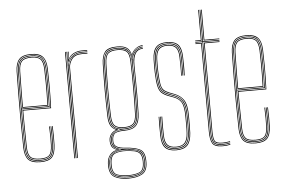

<svg xmlns="http://www.w3.org/2000/svg" viewBox="-58 -855 1602 1079"><g transform="rotate(-5 742.5 -315.0)"><path d="M140.2 5Q88.8 5 70 -17.4Q51.2 -39.8 50.2 -85Q48.5 -173.2 48.1 -242Q47.8 -310.8 48.4 -375Q49 -439.2 50.2 -514Q51.2 -559.5 70.5 -582.2Q89.8 -605 140.2 -605Q184.2 -605 204.2 -584Q224.2 -563 226 -515.8Q227.2 -481.2 227.6 -423.6Q228 -366 225.2 -292H68Q68 -249.2 68.2 -216.1Q68.5 -183 69.1 -152Q69.8 -121 70.2 -85.2Q71 -45.8 85.4 -30.4Q99.8 -15 140.2 -15Q177 -15 190.8 -28.9Q204.5 -42.8 206.2 -85.8Q207 -103.2 206.9 -131Q206.8 -158.8 205.2 -191H209.2Q210.8 -160 210.9 -131.6Q211 -103.2 210.2 -85.8Q208.5 -40.8 193.2 -25.9Q178 -11 140.2 -11Q98 -11 82.5 -27.4Q67 -43.8 66.2 -85.2Q65.2 -133.8 64.6 -182.2Q64 -230.8 64 -296H221.5Q224.2 -376 223.8 -430Q223.2 -484 222 -515.8Q220.2 -565.5 199.2 -583.2Q178.2 -601 140.2 -601Q91.5 -601 73.4 -579.5Q55.2 -558 54.2 -514Q53 -440.2 52.4 -372.9Q51.8 -305.5 52.2 -235.8Q52.8 -166 54.2 -85Q55.2 -40 73.5 -19.5Q91.8 1 140.2 1Q183 1 201.5 -17.1Q220 -35.2 222.2 -85.2Q223 -102 222.9 -131Q222.8 -160 221.2 -191H225.2Q226.5 -162.2 226.9 -133.9Q227.2 -105.5 226.2 -85Q224 -34.8 205 -14.9Q186 5 140.2 5ZM140.2 -3Q93.2 -3 76.2 -22.2Q59.2 -41.5 58.2 -85Q56.8 -164.8 56.2 -234.4Q55.8 -304 56.2 -371.8Q56.8 -439.5 58.2 -514Q59.2 -557.8 76.8 -577.4Q94.2 -597 140.2 -597Q181.2 -597 198.9 -578.1Q216.5 -559.2 218.2 -512.8Q219 -493 219.6 -436.1Q220.2 -379.2 217.5 -300H60Q60 -233.5 60.6 -184Q61.2 -134.5 62.2 -85.2Q63 -41.5 80.1 -24.2Q97.2 -7 140.2 -7Q180.5 -7 196.4 -23.2Q212.2 -39.5 214.2 -85.5Q215 -102.8 214.9 -130.9Q214.8 -159 213.2 -191H217.2Q218.5 -165.8 218.9 -136.2Q219.2 -106.8 218.2 -85.5Q216.2 -37.2 199.1 -20.1Q182 -3 140.2 -3ZM60 -304H213.8Q216.2 -373.5 215.8 -432.2Q215.2 -491 214.2 -512.8Q212.5 -558.2 195.8 -575.6Q179 -593 140.2 -593Q96.5 -593 79.8 -574.6Q63 -556.2 62.2 -513.8Q61.2 -465.5 60.6 -417.1Q60 -368.8 60 -304ZM64 -308Q64 -350.5 64.2 -383.1Q64.5 -415.8 65.1 -446.4Q65.8 -477 66.2 -513.8Q67 -555 82.9 -572Q98.8 -589 140.2 -589Q175.2 -589 191.9 -573.5Q208.5 -558 210.2 -513Q211 -493.5 211.8 -438.6Q212.5 -383.8 209.8 -308ZM68 -312H206Q208.2 -380.8 207.6 -436.6Q207 -492.5 206.2 -513Q204.5 -555.5 189.4 -570.2Q174.2 -585 140.2 -585Q100 -585 85.5 -568.9Q71 -552.8 70.2 -513.8Q69.8 -478.5 69.1 -448.2Q68.5 -418 68.2 -385.9Q68 -353.8 68 -312Z M338.5 0V-600H342.5V-590L340.5 -527.8H342.5Q349 -556.8 370.2 -574.4Q391.5 -592 424.8 -592H455.5V-588H424.8Q395.2 -588 377.2 -575.2Q359.2 -562.5 351.1 -544.1Q343 -525.8 343 -508.8V0ZM330.5 0V-600H334.5V0ZM342.5 -542.5 346.2 -594V-600H350.5V-595.2L346.2 -555.5H347.2Q356.8 -577.8 378.2 -588.9Q399.8 -600 424.8 -600H455.5V-596H424.8Q396.8 -596 375.1 -583.1Q353.5 -570.2 344.5 -542.5ZM347 0V-508.8Q347 -534.2 364.4 -559.1Q381.8 -584 424.8 -584H455.5V-580H424.8Q384.8 -580 367.9 -556.9Q351 -533.8 351 -508.8V0Z M624.2 140Q577 140 547.2 124Q517.5 108 516.2 60Q516 53 516.2 46Q517.5 15.8 533.6 -3.4Q549.8 -22.5 572.5 -25.8V-26.8Q548.8 -36.2 543 -50.6Q537.2 -65 537.2 -76V-84Q537.2 -100.5 547.6 -116Q558 -131.5 577 -138V-140Q557.2 -148.5 547.2 -166.9Q537.2 -185.2 536.2 -220Q535 -267.8 534.5 -302.4Q534 -337 534 -367.5Q534 -398 534.6 -432.4Q535.2 -466.8 536.2 -514Q537.2 -558.8 555.1 -581.9Q573 -605 624.2 -605Q660.5 -605 678.4 -592.9Q696.2 -580.8 703.2 -553H704.2Q711 -572.2 729.4 -586.1Q747.8 -600 768.2 -600V-596Q741 -595 723.9 -577.4Q706.8 -559.8 703.8 -540.8H702.8Q697.5 -573.2 679.9 -587.1Q662.2 -601 624.2 -601Q580 -601 560.6 -581.6Q541.2 -562.2 540.2 -514Q539 -451 538.4 -405.4Q537.8 -359.8 538.2 -317.1Q538.8 -274.5 540.2 -220Q541.2 -185.5 552.4 -165.4Q563.5 -145.2 589.2 -140.2V-138.2Q565.8 -133.5 553.5 -117.6Q541.2 -101.8 541.2 -84V-76Q541.2 -62.2 550.1 -46.9Q559 -31.5 587 -26.5V-25.5Q559.8 -23.8 540.6 -6Q521.5 11.8 520.2 46Q520 54.2 520.2 60.2Q521.5 107 550.4 121.6Q579.2 136.2 624.2 136.2Q669.2 136.2 698.1 121.6Q727 107 728.2 60.2Q728.5 52.8 728.2 46Q727 -1.8 699.1 -14.6Q671.2 -27.5 624.2 -30Q584.8 -32.2 569 -43.9Q553.2 -55.5 553.2 -76V-84Q553.2 -107.2 567.4 -120.6Q581.5 -134 624.2 -134Q669 -134 687.9 -153.5Q706.8 -173 708.2 -220Q709.8 -266.8 710 -306.9Q710.2 -347 710 -393.1Q709.8 -439.2 708.8 -504Q708.5 -539.2 723.5 -561.6Q738.5 -584 768.2 -584V-580Q712 -580 712.8 -491.8Q713.2 -444 713.8 -403.5Q714.2 -363 714.1 -319.8Q714 -276.5 712.2 -220Q710.8 -172 691 -151.2Q671.2 -130.5 624.2 -130Q579.5 -129.8 568.4 -117.1Q557.2 -104.5 557.2 -84V-76Q557.2 -55.5 573 -45.9Q588.8 -36.2 624.2 -34Q673.8 -31 702.4 -17Q731 -3 732.2 46Q732.5 53.5 732.2 60Q731 108 701.2 124Q671.5 140 624.2 140ZM624.2 132.5Q581.5 132.5 553.5 119.1Q525.5 105.8 524.2 60.5Q524 53.8 524.2 46Q525.5 11.5 544.8 -5.9Q564 -23.2 597.8 -25V-26Q565.2 -31.8 555.2 -46.2Q545.2 -60.8 545.2 -76V-84Q545.2 -103.2 558.4 -119.1Q571.5 -135 602.5 -139V-140Q570.5 -144.2 558 -163.4Q545.5 -182.5 544.2 -220Q542.8 -272.2 542.2 -315.6Q541.8 -359 542.2 -405.6Q542.8 -452.2 544.2 -514Q545.5 -559.5 563 -578.2Q580.5 -597 624.2 -597Q664 -597 681.4 -581Q698.8 -565 702.5 -526.8H703.5Q706 -555.2 724.6 -573.2Q743.2 -591.2 768.2 -592V-588Q737.8 -587.2 720.6 -563.1Q703.5 -539 704.2 -501Q705.5 -442 706.1 -399.9Q706.8 -357.8 706.4 -316.8Q706 -275.8 704.2 -220Q703 -174.8 684.5 -156.2Q666 -137.8 624.2 -137.8Q578.2 -137.8 563.8 -120.8Q549.2 -103.8 549.2 -84V-76Q549.2 -57.8 564.4 -43.1Q579.5 -28.5 624.2 -26.2Q669 -24 696.1 -12.1Q723.2 -0.2 724.5 46Q724.8 53.8 724.5 60.5Q723.2 105.8 695.1 119.1Q667 132.5 624.2 132.5ZM624.2 -142Q665 -142 681.9 -159.1Q698.8 -176.2 700.2 -220Q702.5 -291 702.4 -360.6Q702.2 -430.2 700.2 -514Q699.2 -558.8 680.8 -575.9Q662.2 -593 624.2 -593Q584.2 -593 566.9 -576.2Q549.5 -559.5 548.2 -514Q546.2 -431.8 546 -363.2Q545.8 -294.8 548.2 -220Q549.8 -176.2 566.6 -159.1Q583.5 -142 624.2 -142ZM624.2 -146Q586.2 -146 570 -161.6Q553.8 -177.2 552.2 -220Q550.2 -288 550.1 -361.4Q550 -434.8 552.2 -514Q553.5 -557.2 569.5 -573.1Q585.5 -589 624.2 -589Q663.2 -589 679.1 -573.1Q695 -557.2 696.2 -514Q700.8 -358.8 696.2 -220Q694.8 -177.2 678.5 -161.6Q662.2 -146 624.2 -146ZM624.2 -150Q660.2 -150 675.5 -164.4Q690.8 -178.8 692.2 -220Q694.2 -281.5 694.5 -360.8Q694.8 -440 692.2 -514Q691 -557.5 675.1 -571.2Q659.2 -585 624.2 -585Q589.5 -585 573.5 -571.2Q557.5 -557.5 556.2 -514Q551.5 -360.8 556.2 -220Q557.8 -178.8 573 -164.4Q588.2 -150 624.2 -150ZM624.2 128.5Q664.8 128.5 692 116.5Q719.2 104.5 720.5 60.5Q721 54.8 720.8 50.5Q720.5 46.2 720.5 46Q719.8 15.8 707.2 1.9Q694.8 -12 673.6 -16.4Q652.5 -20.8 625.5 -22.5Q579 -25.5 554.2 -9.5Q529.5 6.5 528.2 46Q528 53.5 528.2 60.8Q529.5 104.5 556.8 116.5Q584 128.5 624.2 128.5ZM624.2 124.8Q586 124.8 559.8 114Q533.5 103.2 532.2 60.8Q532 53 532.2 46Q533.5 1.5 560.5 -10Q587.5 -21.5 624.2 -19Q650.5 -17.5 671 -13.8Q691.5 -10 703.5 3.1Q715.5 16.2 716.2 46Q716.5 53.8 716.2 60.8Q715 103.2 688.8 114Q662.5 124.8 624.2 124.8ZM624.2 121Q660.2 121 685.6 111.6Q711 102.2 712.2 61Q712.8 55.2 712.5 50.8Q712.2 46.2 712.2 46Q711.5 17.8 700 5.5Q688.5 -6.8 669 -10.4Q649.5 -14 624.2 -15.5Q587.8 -17.8 562.6 -7.2Q537.5 3.2 536.2 46Q536 52 536.1 56.2Q536.2 60.5 536.2 61Q537.5 102.2 562.9 111.6Q588.2 121 624.2 121Z M906 -11Q870.8 -11 855.1 -28.2Q839.5 -45.5 839 -85.5Q838.8 -105.5 838.1 -132.1Q837.5 -158.8 839 -191H843Q841.8 -161.5 842.2 -135Q842.8 -108.5 843 -85.5Q843.5 -47.8 858.1 -31.4Q872.8 -15 906 -15Q941 -15 955.4 -32.6Q969.8 -50.2 972 -86.2Q973.5 -109.5 973.2 -132.1Q973 -154.8 973 -179Q973 -236.2 959.5 -258.9Q946 -281.5 918 -291.8L889 -302.5Q863.2 -312 849.6 -325.2Q836 -338.5 830.4 -365.2Q824.8 -392 823 -442Q822.2 -462.2 822.4 -478.2Q822.5 -494.2 823 -514Q824.5 -562.8 843.8 -583.9Q863 -605 906 -605Q949.8 -605 969 -583.9Q988.2 -562.8 989 -514Q989.5 -493 990 -467.5Q990.5 -442 989 -410H985Q985.5 -449.5 985.5 -470Q985.5 -490.5 985 -514Q984.2 -559.8 966.4 -580.4Q948.5 -601 906 -601Q864.2 -601 846.4 -580.4Q828.5 -559.8 827 -513.8Q826.2 -489.5 826.4 -474.6Q826.5 -459.8 827 -442Q828.8 -393.2 834 -367.4Q839.2 -341.5 852.4 -328.6Q865.5 -315.8 890.5 -306.2L919.5 -295.2Q948.8 -284.2 962.9 -260.4Q977 -236.5 977 -179Q977 -154 977.1 -130.8Q977.2 -107.5 976 -85.5Q973.5 -45.8 957.2 -28.4Q941 -11 906 -11ZM906 -3Q866.5 -3 849.1 -22.1Q831.8 -41.2 831 -85.2Q830.8 -111 830.2 -136.9Q829.8 -162.8 831 -191H835Q833.5 -159.5 834.1 -133.2Q834.8 -107 835 -85.2Q835.5 -43.5 852.1 -25.2Q868.8 -7 906 -7Q943.2 -7 960.4 -25.2Q977.5 -43.5 980 -85.8Q981.2 -108 981.1 -130.2Q981 -152.5 981 -179Q981 -237.5 966.2 -262.6Q951.5 -287.8 920.8 -299.2L892 -310Q868 -319 855.5 -330.9Q843 -342.8 837.9 -368Q832.8 -393.2 831 -442.2Q830.2 -462.5 830.4 -478.1Q830.5 -493.8 831 -513.8Q832.2 -558.5 849.9 -577.8Q867.5 -597 906 -597Q945.5 -597 962.9 -577.8Q980.2 -558.5 981 -514Q981.5 -487.8 981.5 -466.9Q981.5 -446 981 -410H977Q977.5 -449.8 977.5 -470Q977.5 -490.2 977 -514Q976.5 -556.5 959.8 -574.8Q943 -593 906 -593Q869.2 -593 852.8 -574.5Q836.2 -556 835 -513.5Q834.5 -493.5 834.4 -477.6Q834.2 -461.8 835 -442.5Q836.8 -391.2 842.4 -366.6Q848 -342 860.1 -331.9Q872.2 -321.8 893.2 -313.8L922.2 -302.8Q952.8 -291.2 968.9 -266.1Q985 -241 985 -179Q985 -153.2 985.1 -130.4Q985.2 -107.5 984 -85.5Q981.2 -42 963.5 -22.5Q945.8 -3 906 -3ZM906 5Q862.2 5 843 -15.9Q823.8 -36.8 823 -85Q822.8 -112 822.5 -133.5Q822.2 -155 823 -191H827Q826.5 -151.2 826.6 -130.4Q826.8 -109.5 827 -85Q827.8 -39 846.1 -19Q864.5 1 906 1Q946.8 1 966 -18.9Q985.2 -38.8 988 -85.2Q989.2 -107.2 989.1 -130.6Q989 -154 989 -179Q989 -240 973 -267.2Q957 -294.5 923.8 -306.8L894.8 -317.5Q875 -324.8 863.5 -334.1Q852 -343.5 846.4 -367.5Q840.8 -391.5 839 -442.5Q838.2 -462.5 838.4 -477.8Q838.5 -493 839 -513.5Q840.2 -553.8 855.6 -571.4Q871 -589 906 -589Q941.2 -589 956.9 -571.6Q972.5 -554.2 973 -514Q973.5 -487.8 973.5 -466.9Q973.5 -446 973 -410H969Q970.5 -441.2 970 -467Q969.5 -492.8 969 -513.8Q968.5 -552 953.9 -568.5Q939.2 -585 906 -585Q873.5 -585 858.9 -568.4Q844.2 -551.8 843 -513.5Q842.2 -488.8 842.4 -475Q842.5 -461.2 843 -442.8Q844.8 -397.2 848.9 -374Q853 -350.8 863.9 -340.1Q874.8 -329.5 896.2 -321.2L925 -310.2Q956.5 -298.2 974.8 -271.6Q993 -245 993 -179Q993 -155 993.1 -130.9Q993.2 -106.8 992 -85Q989 -36.8 969 -15.9Q949 5 906 5Z M1167.8 -3Q1126.2 -3 1115.5 -21.6Q1104.8 -40.2 1104.8 -85V-588H1064.8V-592H1104.8V-770H1108.8V-592H1200.8V-588H1108.8V-85Q1108.8 -41.5 1118.8 -24.2Q1128.8 -7 1167.8 -7Q1189.8 -7 1210.8 -11.8V-7.8Q1200.5 -5.2 1189 -4.1Q1177.5 -3 1167.8 -3ZM1064.8 -596V-600H1096.8V-770H1100.8V-596ZM1112.8 -596V-770H1116.8V-600H1200.8V-596ZM1167.8 5Q1122.8 5 1109.8 -16Q1096.8 -37 1096.8 -85V-580H1064.8V-584H1100.8V-85Q1100.8 -39 1112.6 -19Q1124.5 1 1167.8 1Q1192 1 1210.8 -4V0Q1192.8 5 1167.8 5ZM1167.8 -11Q1129.8 -11 1121.2 -27.8Q1112.8 -44.5 1112.8 -85.2V-584H1200.8V-580H1116.8V-85.2Q1116.8 -45.8 1124.5 -30.4Q1132.2 -15 1167.8 -15Q1188 -15 1210.8 -19.5V-15.5Q1188.8 -11 1167.8 -11Z M1354.5 5Q1303 5 1284.2 -17.4Q1265.5 -39.8 1264.5 -85Q1262.8 -173.2 1262.4 -242Q1262 -310.8 1262.6 -375Q1263.2 -439.2 1264.5 -514Q1265.5 -559.5 1284.8 -582.2Q1304 -605 1354.5 -605Q1398.5 -605 1418.5 -584Q1438.5 -563 1440.2 -515.8Q1441.5 -481.2 1441.9 -423.6Q1442.2 -366 1439.5 -292H1282.2Q1282.2 -249.2 1282.5 -216.1Q1282.8 -183 1283.4 -152Q1284 -121 1284.5 -85.2Q1285.2 -45.8 1299.6 -30.4Q1314 -15 1354.5 -15Q1391.2 -15 1405 -28.9Q1418.8 -42.8 1420.5 -85.8Q1421.2 -103.2 1421.1 -131Q1421 -158.8 1419.5 -191H1423.5Q1425 -160 1425.1 -131.6Q1425.2 -103.2 1424.5 -85.8Q1422.8 -40.8 1407.5 -25.9Q1392.2 -11 1354.5 -11Q1312.2 -11 1296.8 -27.4Q1281.2 -43.8 1280.5 -85.2Q1279.5 -133.8 1278.9 -182.2Q1278.2 -230.8 1278.2 -296H1435.8Q1438.5 -376 1438 -430Q1437.5 -484 1436.2 -515.8Q1434.5 -565.5 1413.5 -583.2Q1392.5 -601 1354.5 -601Q1305.8 -601 1287.6 -579.5Q1269.5 -558 1268.5 -514Q1267.2 -440.2 1266.6 -372.9Q1266 -305.5 1266.5 -235.8Q1267 -166 1268.5 -85Q1269.5 -40 1287.8 -19.5Q1306 1 1354.5 1Q1397.2 1 1415.8 -17.1Q1434.2 -35.2 1436.5 -85.2Q1437.2 -102 1437.1 -131Q1437 -160 1435.5 -191H1439.5Q1440.8 -162.2 1441.1 -133.9Q1441.5 -105.5 1440.5 -85Q1438.2 -34.8 1419.2 -14.9Q1400.2 5 1354.5 5ZM1354.5 -3Q1307.5 -3 1290.5 -22.2Q1273.5 -41.5 1272.5 -85Q1271 -164.8 1270.5 -234.4Q1270 -304 1270.5 -371.8Q1271 -439.5 1272.5 -514Q1273.5 -557.8 1291 -577.4Q1308.5 -597 1354.5 -597Q1395.5 -597 1413.1 -578.1Q1430.8 -559.2 1432.5 -512.8Q1433.2 -493 1433.9 -436.1Q1434.5 -379.2 1431.8 -300H1274.2Q1274.2 -233.5 1274.9 -184Q1275.5 -134.5 1276.5 -85.2Q1277.2 -41.5 1294.4 -24.2Q1311.5 -7 1354.5 -7Q1394.8 -7 1410.6 -23.2Q1426.5 -39.5 1428.5 -85.5Q1429.2 -102.8 1429.1 -130.9Q1429 -159 1427.5 -191H1431.5Q1432.8 -165.8 1433.1 -136.2Q1433.5 -106.8 1432.5 -85.5Q1430.5 -37.2 1413.4 -20.1Q1396.2 -3 1354.5 -3ZM1274.2 -304H1428Q1430.5 -373.5 1430 -432.2Q1429.5 -491 1428.5 -512.8Q1426.8 -558.2 1410 -575.6Q1393.2 -593 1354.5 -593Q1310.8 -593 1294 -574.6Q1277.2 -556.2 1276.5 -513.8Q1275.5 -465.5 1274.9 -417.1Q1274.2 -368.8 1274.2 -304ZM1278.2 -308Q1278.2 -350.5 1278.5 -383.1Q1278.8 -415.8 1279.4 -446.4Q1280 -477 1280.5 -513.8Q1281.2 -555 1297.1 -572Q1313 -589 1354.5 -589Q1389.5 -589 1406.1 -573.5Q1422.8 -558 1424.5 -513Q1425.2 -493.5 1426 -438.6Q1426.8 -383.8 1424 -308ZM1282.2 -312H1420.2Q1422.5 -380.8 1421.9 -436.6Q1421.2 -492.5 1420.5 -513Q1418.8 -555.5 1403.6 -570.2Q1388.5 -585 1354.5 -585Q1314.2 -585 1299.8 -568.9Q1285.2 -552.8 1284.5 -513.8Q1284 -478.5 1283.4 -448.2Q1282.8 -418 1282.5 -385.9Q1282.2 -353.8 1282.2 -312Z"/></g></svg>

Font: Big Shoulders Inline Display Thin
Style: Regular
Weight: 100
Designer: Patric King
Foundry: XO Type Co
Version: Version 1.000